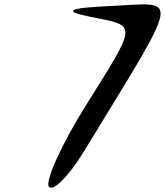

<svg xmlns="http://www.w3.org/2000/svg" viewBox="-20 -862 773 900"><path d="M209 13C227 39 302 -35 372 -150C835 -909 823 -849 503 -834C298 -825 270 -810 404 -783C626 -739 627 -759 379 -362C269 -186 191 -13 209 13Z"/></svg>

Font: Venom Sans
Style: Obl
Weight: 400
Version: Version 1.001